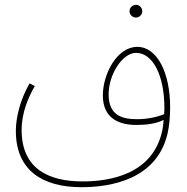

<svg xmlns="http://www.w3.org/2000/svg" viewBox="-20 -591 779 799"><path d="M546 -518C560 -518 572 -530 572 -544C572 -559 560 -571 546 -571C531 -571 519 -559 519 -544C519 -530 531 -518 546 -518ZM319 188C443 188 632 155 677 -34C684 -64 688 -103 688 -145C688 -285 636 -396 551 -396C467 -396 408 -283 408 -194C408 -93 483 -71 547 -71C588 -71 630 -76 661 -92C660 -77 658 -63 656 -51C618 137 433 164 324 164C186 164 70 114 70 -50C70 -124 99 -188 125 -233L103 -244C48 -147 46 -66 46 -46C46 119 158 188 319 188ZM432 -198C432 -282 490 -371 546 -371C618 -371 664 -273 664 -144C664 -135 664 -126 663 -116C635 -104 593 -95 551 -95C492 -95 432 -108 432 -198Z"/></svg>

Font: Noto Sans Arabic UI SmCn Th
Style: Regular
Weight: 100
Width: 4
Designer: Monotype Design Team, Nadine Chahine and Nizar Qandah
Foundry: Monotype Imaging Inc.
Version: Version 2.010